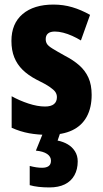

<svg xmlns="http://www.w3.org/2000/svg" viewBox="-20 -580 450 840"><path d="M381 -165Q381 -109 359.5 -69.5Q338 -30 296 -10Q254 10 191 10Q146 10 107.5 3Q69 -4 31 -21V-159Q65 -140 104.5 -127Q144 -114 177 -114Q203 -114 216 -124.5Q229 -135 229 -155Q229 -167 222.5 -177Q216 -187 197 -200Q178 -213 139 -232Q103 -251 79 -274.5Q55 -298 42.5 -329Q30 -360 30 -401Q30 -477 79 -518.5Q128 -560 214 -560Q257 -560 296 -548.5Q335 -537 374 -515L334 -403Q316 -414 296 -423Q276 -432 256.5 -437Q237 -442 220 -442Q200 -442 190 -433.5Q180 -425 180 -409Q180 -397 185.5 -388Q191 -379 209.5 -367.5Q228 -356 264 -336Q301 -317 327 -294Q353 -271 367 -240Q381 -209 381 -165ZM320 126Q320 161 305.5 187Q291 213 263.5 226.5Q236 240 196 240Q170 240 148.5 237.5Q127 235 110 230V146Q125 150 138.5 152Q152 154 164 154Q183 154 193 146.5Q203 139 203 123Q203 105 186 93.5Q169 82 137 79L169 0H244L232 35Q257 40 276.5 51.5Q296 63 308 82Q320 101 320 126Z"/></svg>

Font: Noto Sans Display Condensed ExtraBold
Style: Regular
Weight: 800
Width: 3
Designer: Monotype Design Team
Foundry: Monotype Imaging Inc.
Version: Version 2.003